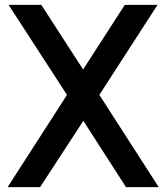

<svg xmlns="http://www.w3.org/2000/svg" viewBox="-20 -765 680 785"><path d="M11.2 0 253.9 -377 15.1 -745.1H148.9L319.8 -481L490.2 -745.1H624L386.2 -377L628.9 0H495.1L320.8 -271L144 0Z"/></svg>

Font: Plus Jakarta Sans SemiBold
Style: Regular
Weight: 600
Designer: Gumpita Rahayu
Foundry: Tokotype
Version: Version 2.006